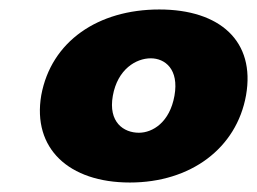

<svg xmlns="http://www.w3.org/2000/svg" viewBox="-20 -732 542 405"><path d="M67 -531C48 -419 125 -347 254 -347C382 -347 479 -419 499 -531C519 -645 444 -712 316 -712C187 -712 88 -645 67 -531ZM348 -530C338 -474 302 -452 273 -452C241 -452 208 -474 218 -530C228 -586 267 -609 298 -609C328 -609 358 -586 348 -530Z"/></svg>

Font: SVN-Poppins ExtraBold
Style: Italic
Weight: 800
Italic angle: -10°
Designer: Ninad Kale (Devanagari), Jonny Pinhorn (Latin)
Foundry: Indian Type Foundry
Version: Version 3.002 2017